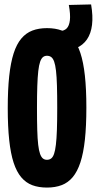

<svg xmlns="http://www.w3.org/2000/svg" viewBox="-20 -837 437 867"><path d="M192.1 -115.4Q203 -115.4 211 -121.4Q219 -127.4 224.1 -142.3Q229.3 -157.2 232.4 -183.7Q235.6 -210.2 237 -251.3Q238.4 -292.5 238.4 -350.5Q238.4 -408.6 237.2 -449.9Q236 -491.2 232.9 -517.6Q229.8 -544 224.6 -558.6Q219.4 -573.2 211.4 -579.2Q203.4 -585.2 192.1 -585.2Q181.6 -585.2 174.1 -579.2Q166.6 -573.2 161.3 -558.4Q156 -543.6 152.9 -516.6Q149.8 -489.5 148.4 -448.2Q147 -407 147 -349Q147 -290.8 148.2 -250.2Q149.4 -209.6 152.5 -183.1Q155.6 -156.6 160.9 -142.1Q166.2 -127.6 173.7 -121.5Q181.2 -115.4 192.1 -115.4ZM192 10Q154.8 10 126 -0.7Q97.2 -11.4 76.1 -36.3Q55 -61.2 41.6 -102.1Q28.2 -143 21.6 -204.2Q15 -265.4 15 -348.6Q15 -432.4 21.6 -493.4Q28.2 -554.4 41.6 -596.1Q55 -637.8 76.3 -663Q97.6 -688.2 126.4 -699.1Q155.2 -710 192.4 -710Q229.7 -710 258.7 -699.3Q287.7 -688.7 308.6 -663.7Q329.4 -638.8 343 -597.7Q356.6 -556.7 363.3 -495.6Q370 -434.6 370 -351.4Q370 -267.7 363.4 -206.7Q356.8 -145.6 343.1 -103.9Q329.4 -62.2 308.4 -37.1Q287.3 -11.9 258.3 -1Q229.3 10 192 10ZM241.6 -606.8V-697H249.2Q269.2 -697 280.9 -708.5Q292.6 -720 295.6 -745.8Q298.6 -771.6 290.8 -814.6L391.4 -817Q400.4 -764.2 395.6 -724.8Q390.8 -685.4 372.7 -659.1Q354.6 -632.8 323.9 -619.8Q293.2 -606.8 250.4 -606.8Z"/></svg>

Font: Georama ExtraCondensed Thin
Style: Regular
Weight: 100
Width: 2
Designer: Jean-Baptiste Levee
Foundry: Production Type
Version: Version 1.001